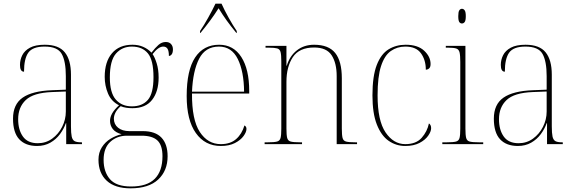

<svg xmlns="http://www.w3.org/2000/svg" viewBox="-20 -786 3136 1047"><path d="M182 10Q119 10 85 -26.5Q51 -63 51 -139Q51 -217 103.5 -253.5Q156 -290 264 -294L339 -297V-371Q339 -452 316.5 -492Q294 -532 223 -532Q158 -532 134.5 -499Q111 -466 111 -395Q89 -395 89 -432Q89 -460 101.5 -485Q114 -510 143.5 -526Q173 -542 224 -542Q300 -542 333.5 -500.5Q367 -459 367 -379V-97Q367 -60 371 -41.5Q375 -23 386.5 -16.5Q398 -10 422 -10H427V0H341V-114H339Q328 -83 307 -54.5Q286 -26 254.5 -8Q223 10 182 10ZM186 -5Q230 -5 264.5 -30Q299 -55 319 -94.5Q339 -134 339 -178V-287L263 -284Q162 -280 120.5 -240.5Q79 -201 79 -136Q79 -78 105 -41.5Q131 -5 186 -5Z M692 241Q607 241 562 199.5Q517 158 517 85Q517 46 535.5 17Q554 -12 583 -29.5Q612 -47 643 -54Q610 -63 595 -82.5Q580 -102 580 -127Q580 -147 591.5 -167.5Q603 -188 629 -212Q587 -233 569 -276Q551 -319 551 -367Q551 -449 590.5 -495.5Q630 -542 702 -542Q735 -542 761 -530.5Q787 -519 806 -499Q826 -525 844 -541Q862 -557 884 -557Q903 -557 913 -545.5Q923 -534 923 -517Q923 -499 916.5 -490Q910 -481 901 -481Q901 -508 893.5 -520Q886 -532 870 -532Q844 -532 812 -491Q824 -474 834.5 -440.5Q845 -407 845 -363Q845 -287 809.5 -241.5Q774 -196 702 -196Q685 -196 668.5 -198.5Q652 -201 638 -207Q618 -189 609.5 -172Q601 -155 601 -139Q601 -108 624 -89.5Q647 -71 685 -71H758Q827 -71 860.5 -35.5Q894 0 894 66Q894 145 842.5 193Q791 241 692 241ZM699 -206Q756 -206 786.5 -241.5Q817 -277 817 -365Q817 -458 786.5 -495Q756 -532 699 -532Q646 -532 612.5 -494Q579 -456 579 -364Q579 -280 611.5 -243Q644 -206 699 -206ZM695 231Q782 231 824 189Q866 147 866 66Q866 6 838.5 -20Q811 -46 752 -46H672Q618 -46 581.5 -12.5Q545 21 545 86Q545 151 579.5 191Q614 231 695 231Z M1184 10Q1098 10 1048 -60.5Q998 -131 998 -262Q998 -403 1044 -472.5Q1090 -542 1175 -542Q1253 -542 1296 -475Q1339 -408 1339 -290V-276H1027Q1026 -133 1069.5 -66.5Q1113 0 1184 0Q1236 0 1267.5 -27.5Q1299 -55 1313 -102Q1324 -96 1324 -83Q1324 -66 1308 -44Q1292 -22 1261 -6Q1230 10 1184 10ZM1311 -286Q1310 -397 1276.5 -464.5Q1243 -532 1174 -532Q1100 -532 1066 -466Q1032 -400 1027 -286ZM1071 -617Q1091 -646 1115 -689Q1139 -732 1155 -766H1188Q1203 -732 1227 -689Q1251 -646 1271 -617V-606H1269Q1238 -644 1216 -674.5Q1194 -705 1172 -741Q1149 -705 1126.5 -674.5Q1104 -644 1073 -606H1071Z M1423 0V-10H1441Q1475 -10 1490.5 -14Q1506 -18 1510 -34Q1514 -50 1514 -85V-452Q1514 -486 1510 -502Q1506 -518 1491.5 -522Q1477 -526 1447 -526H1428V-536H1542V-428H1544Q1560 -481 1599 -511.5Q1638 -542 1693 -542Q1772 -542 1808 -497Q1844 -452 1844 -359V-85Q1844 -50 1848 -34Q1852 -18 1867.5 -14Q1883 -10 1916 -10H1927V0H1816V-371Q1816 -442 1788.5 -484.5Q1761 -527 1693 -527Q1612 -527 1577 -474.5Q1542 -422 1542 -340V-85Q1542 -50 1546 -34Q1550 -18 1565.5 -14Q1581 -10 1615 -10H1627V0Z M2190 10Q2140 10 2099.5 -18Q2059 -46 2035 -107Q2011 -168 2011 -266Q2011 -371 2034.5 -431.5Q2058 -492 2099 -517Q2140 -542 2192 -542Q2258 -542 2293 -509.5Q2328 -477 2328 -437Q2328 -420 2320 -413Q2312 -406 2302 -406Q2302 -459 2275.5 -495.5Q2249 -532 2190 -532Q2146 -532 2111.5 -508Q2077 -484 2058 -426Q2039 -368 2039 -266Q2039 -128 2082.5 -64Q2126 0 2190 0Q2249 0 2279.5 -34.5Q2310 -69 2319 -113Q2331 -105 2331 -87Q2331 -69 2315 -46Q2299 -23 2267.5 -6.5Q2236 10 2190 10Z M2499 -658Q2490 -658 2484.5 -666Q2479 -674 2479 -698Q2479 -721 2484.5 -729.5Q2490 -738 2499 -738Q2508 -738 2514 -729.5Q2520 -721 2520 -698Q2520 -674 2514 -666Q2508 -658 2499 -658ZM2392 0V-10H2417Q2451 -10 2466.5 -14Q2482 -18 2486 -34Q2490 -50 2490 -85V-448Q2490 -484 2486 -500.5Q2482 -517 2468 -521.5Q2454 -526 2425 -526H2411V-536H2518V-85Q2518 -50 2522 -34Q2526 -18 2541.5 -14Q2557 -10 2591 -10H2615V0Z M2804 10Q2741 10 2707 -26.5Q2673 -63 2673 -139Q2673 -217 2725.5 -253.5Q2778 -290 2886 -294L2961 -297V-371Q2961 -452 2938.5 -492Q2916 -532 2845 -532Q2780 -532 2756.5 -499Q2733 -466 2733 -395Q2711 -395 2711 -432Q2711 -460 2723.5 -485Q2736 -510 2765.5 -526Q2795 -542 2846 -542Q2922 -542 2955.5 -500.5Q2989 -459 2989 -379V-97Q2989 -60 2993 -41.5Q2997 -23 3008.5 -16.5Q3020 -10 3044 -10H3049V0H2963V-114H2961Q2950 -83 2929 -54.5Q2908 -26 2876.5 -8Q2845 10 2804 10ZM2808 -5Q2852 -5 2886.5 -30Q2921 -55 2941 -94.5Q2961 -134 2961 -178V-287L2885 -284Q2784 -280 2742.5 -240.5Q2701 -201 2701 -136Q2701 -78 2727 -41.5Q2753 -5 2808 -5Z"/></svg>

Font: Noto Serif Display SemiCondensed Thin
Style: Regular
Weight: 100
Width: 4
Designer: Monotype Design Team
Foundry: Monotype Imaging Inc.
Version: Version 2.009